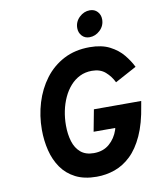

<svg xmlns="http://www.w3.org/2000/svg" viewBox="-99 -992 883 1079"><g transform="rotate(-10 343.0 -452.0)"><path d="M365 12Q294.5 12 245 -13.2Q195.5 -38.5 165 -82.2Q134.5 -126 120.5 -182.5Q106.5 -239 106.5 -301Q106.5 -381 129 -454.8Q151.5 -528.5 195.2 -586.8Q239 -645 303.2 -678.5Q367.5 -712 451 -712Q519.5 -712 565.5 -688.2Q611.5 -664.5 640.5 -629Q669.5 -593.5 686.5 -558.5L563.5 -492Q546.5 -527.5 517.2 -553.2Q488 -579 440.5 -579Q402.5 -579 371.5 -563.8Q340.5 -548.5 316.8 -521.8Q293 -495 276.8 -459.8Q260.5 -424.5 252.2 -384Q244 -343.5 244 -301.5Q244 -251 256.5 -210.2Q269 -169.5 297.2 -145.5Q325.5 -121.5 372 -121.5Q425.5 -121.5 460.8 -151.8Q496 -182 512 -229.5L514.5 -240H391L414.5 -364H684.5L680 -338.5Q664.5 -238.5 633.5 -170.8Q602.5 -103 560.5 -63Q518.5 -23 468.8 -5.5Q419 12 365 12ZM461 -767Q434.5 -767 418 -785.2Q401.5 -803.5 401.5 -829Q401.5 -865.5 428 -890.8Q454.5 -916 488 -916Q515 -916 531.5 -898Q548 -880 548 -854Q548 -817.5 521.5 -792.2Q495 -767 461 -767Z"/></g></svg>

Font: Overpass ExtraBold
Style: Italic
Weight: 800
Italic angle: -10°
Designer: Delve Withrington, Dave Bailey, Thomas Jockin
Foundry: Delve Fonts LLC
Version: Version 4.000